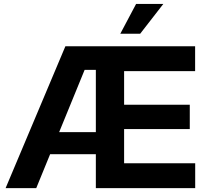

<svg xmlns="http://www.w3.org/2000/svg" viewBox="-20 -965 1058 985"><path d="M8.8 0 315.4 -727.5H981V-600.1H616.7V-427.7H953.6V-302.7H616.7V-127.4H981.4V0H471.7V-606.4H414.1L166 0ZM177.7 -173.8V-287.1H528.8V-173.8ZM597.2 -792 678.2 -944.8H817.9L699.2 -792Z"/></svg>

Font: Inter 28pt
Style: Bold
Weight: 700
Designer: Rasmus Andersson
Foundry: rsms
Version: Version 4.001;git-66647c0bb